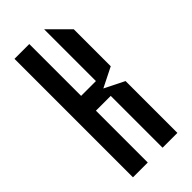

<svg xmlns="http://www.w3.org/2000/svg" viewBox="-215 -715 764 764"><g transform="rotate(-45 166.5 -333.5)"><path d="M125 0H41.7V-666.7H125V-375H208.3V-666.7L291.7 -583.3V-375L208.3 -333.3L291.7 -291.7V0H208.3V-291.7H125Z"/></g></svg>

Font: Yulong
Style: Regular
Weight: 400
Designer: GGBotNet
Foundry: f0n7.com
Version: 1.00